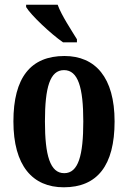

<svg xmlns="http://www.w3.org/2000/svg" viewBox="-20 -786 544 816"><path d="M248 -606H307V-619C284 -657 241 -721 225 -766H91V-756C112 -721 196 -642 248 -606ZM251 10C393 10 467 -82 467 -270C467 -457 385 -548 254 -548C111 -548 37 -457 37 -270C37 -82 118 10 251 10ZM253 -50C193 -50 171 -125 171 -270C171 -414 192 -488 252 -488C312 -488 334 -414 334 -270C334 -125 313 -50 253 -50Z"/></svg>

Font: Noto Serif Myanmar ExtraCondensed
Style: Bold
Weight: 700
Width: 2
Designer: Ben Mitchell and the Monotype Design Team
Foundry: Monotype Imaging Inc.
Version: Version 2.106